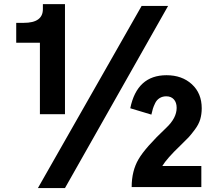

<svg xmlns="http://www.w3.org/2000/svg" viewBox="-20 -867 1086 942"><path d="M59.6 -657.2V-754.9H96.7Q190.4 -754.9 190.4 -822.3V-846.7H298.8V-306.6H175.8V-657.2ZM619.1 -335.9Q652.3 -498 796.9 -498Q873 -498 921.4 -453.6Q969.7 -409.2 969.7 -335.9Q969.7 -306.6 962.4 -281.7Q955.1 -256.8 936.5 -231.9Q918 -207 905.8 -193.8Q893.6 -180.7 865.2 -153.3Q797.9 -88.9 776.4 -52.7H967.8V50.8H626Q626 -28.3 659.7 -85.9Q693.4 -143.6 795.9 -240.2Q846.7 -288.1 846.7 -337.9Q846.7 -364.3 833 -379.4Q819.3 -394.5 795.9 -394.5Q777.3 -394.5 763.2 -385.7Q749 -377 741.2 -360.8Q733.4 -344.7 730 -333.5Q726.6 -322.3 722.7 -304.7ZM166 55.7 674.8 -837.9H804.7L298.8 55.7Z"/></svg>

Font: Gothic A1 ExtraBold
Style: Regular
Weight: 800
Designer: HanYang I&C Co.,Ltd.
Foundry: HanYang I&C Co.,Ltd.
Version: Version 2.50